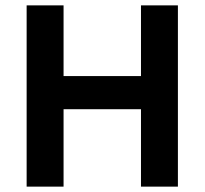

<svg xmlns="http://www.w3.org/2000/svg" viewBox="-20 -695 762 715"><path d="M79.2 0V-675H216.7V-411.7H505V-675H642.5V0H505V-288.3H216.7V0Z"/></svg>

Font: Funnel Sans Light
Style: Bold
Weight: 700
Version: Version 1.000